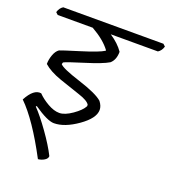

<svg xmlns="http://www.w3.org/2000/svg" viewBox="-139 -721 861 969"><g transform="rotate(20 292.0 -237.0)"><path d="M384 -195Q384 -150 315 -101.5Q246 -53 189 -53Q154 -53 79 -105L75 -101Q110 -65 155 -2Q200 61 225 111Q225 124 210 133.5Q195 143 176 145Q82 -33 1 -112Q37 -180 78 -173Q100 -150 134 -130.5Q168 -111 197 -111Q226 -111 265.5 -138.5Q305 -166 318 -191V-199Q307 -218 257.5 -234Q208 -250 147 -271.5Q86 -293 54 -322Q54 -346 63 -371Q72 -396 88 -407Q96 -411 190 -440Q284 -469 310 -486L311 -489Q278 -534 209 -573H21L9 -584Q16 -608 34 -619H572L584 -608Q577 -584 559 -573H306Q353 -542 378 -505Q378 -462 353 -440Q320 -420 231 -392.5Q142 -365 128 -357L125 -347Q139 -329 237.5 -297.5Q336 -266 367 -238Q384 -216 384 -195Z"/></g></svg>

Font: Tillana
Style: Regular
Weight: 400
Designer: Lipi Raval (Devanagari, Latin), Jonny Pinhorn (Latin)
Foundry: Indian Type Foundry
Version: Version 2.003;PS 1.0;hotconv 1.0.79;makeotf.lib2.5.61930; tt